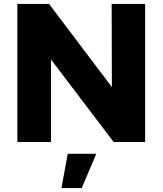

<svg xmlns="http://www.w3.org/2000/svg" viewBox="-20 -721 826 975"><path d="M717 0H557L239 -419V0H68V-701H229L548 -279L547 -701H717ZM395 234H292L324 60H469Z"/></svg>

Font: Argentum Novus
Style: Bold
Weight: 700
Designer: Julieta Ulanovsky (font) & Cristiano Sobral (main changes)
Foundry: Julieta Ulanovsky (font) & Cristiano Sobral (main changes)
Version: Version 3.00;November 27, 2020;FontCreator 13.0.0.2655 64-bi